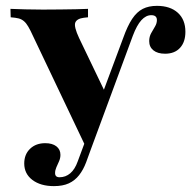

<svg xmlns="http://www.w3.org/2000/svg" viewBox="-20 -450 671 663"><path d="M281.5 68.5 85.5 -343.5Q77.4 -359.7 70.6 -368.5Q63.7 -377.4 54.8 -382.3Q46 -387.1 32.3 -388.7L16.9 -390.3L16.1 -419.4Q37.9 -418.5 67.7 -417.7Q97.6 -416.9 125.8 -416.9H126.6H132.3Q160.5 -416.9 188.7 -417.3Q216.9 -417.7 242.3 -418.1Q267.7 -418.5 283.9 -419.4V-390.3L269.4 -388.7Q245.2 -385.5 239.9 -371.8Q234.7 -358.1 253.2 -318.5L348.4 -120.2L327.4 -109.7L405.6 -319.4Q420.2 -360.5 436.3 -384.7Q452.4 -408.9 473 -419.4Q493.5 -429.8 521.8 -429.8Q567.7 -429.8 594 -406Q620.2 -382.3 620.2 -340.3Q620.2 -304.8 601.6 -284.7Q583.1 -264.5 550 -264.5Q524.2 -264.5 509.7 -276.2Q495.2 -287.9 495.2 -308.1Q495.2 -323.4 502 -335.5Q508.9 -347.6 515.3 -358.5Q521.8 -369.4 521.8 -380.6Q521.8 -397.6 502.4 -397.6Q483.9 -397.6 468.1 -380.2Q452.4 -362.9 438.7 -326.6L292.7 68.5ZM166.1 192.7Q120.2 192.7 91.9 171.4Q63.7 150 63.7 114.5Q63.7 83.1 83.9 63.7Q104 44.4 136.3 44.4Q160.5 44.4 174.6 55.2Q188.7 66.1 188.7 84.7Q188.7 96 183.9 106.9Q179 117.7 174.6 127.8Q170.2 137.9 170.2 147.6Q170.2 162.1 185.5 162.1Q206.5 162.1 222.6 148.4Q238.7 134.7 248.4 107.3L284.7 9.7L312.1 15.3L277.4 110.5Q267.7 136.3 253.2 154.8Q238.7 173.4 217.7 183.1Q196.8 192.7 166.1 192.7Z"/></svg>

Font: Playfair 5pt SemiExpanded Light Black
Style: Regular
Weight: 900
Version: Version 2.203